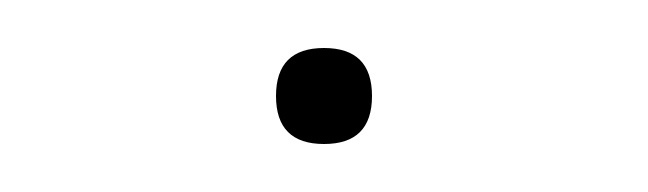

<svg xmlns="http://www.w3.org/2000/svg" viewBox="-20 -338 270 80"><path d="M95 -298Q95 -318 115 -318Q135 -318 135 -298Q135 -278 115 -278Q95 -278 95 -298Z"/></svg>

Font: Alegreya Sans SC Thin
Style: Regular
Weight: 100
Designer: Juan Pablo del Peral
Foundry: Huerta Tipografica
Version: Version 2.007